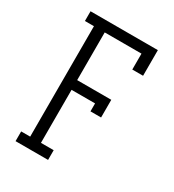

<svg xmlns="http://www.w3.org/2000/svg" viewBox="-178 -838 855 941"><g transform="rotate(30 250.0 -367.5)"><path d="M56 0V-55H107V-680H56V-735H437V-590H376V-680H168V-410H361V-310H301V-355H168V-55H240V0Z"/></g></svg>

Font: Iosevka Curly Slab Light
Style: Regular
Weight: 300
Monospace: yes
Designer: Belleve Invis
Foundry: Belleve Invis
Version: Version 22.1.2; ttfautohint (v1.8.4)